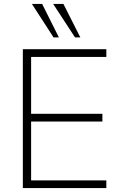

<svg xmlns="http://www.w3.org/2000/svg" viewBox="-20 -955 610 975"><path d="M96 0V-705H520V-666H138V-377H500V-338H138V-39H520V0ZM361 -765 250 -935H302L388 -765ZM252 -765 142 -935H194L279 -765Z"/></svg>

Font: Nunito Sans 12pt ExtraLight
Style: Regular
Weight: 200
Version: Version 3.101;gftools[0.9.27]